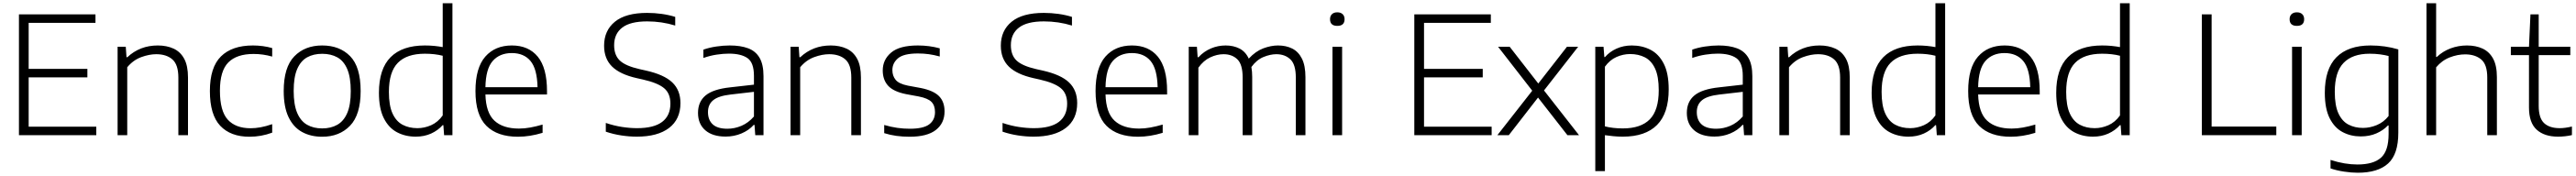

<svg xmlns="http://www.w3.org/2000/svg" viewBox="-20 -828 15774 1078"><path d="M96 0V-740H564.5V-688H155.5V-406H515V-354H155.5V-52H569.5V0Z M700 0V-541.5H750L754.5 -477.5H759.5Q836.5 -549.5 946 -549.5Q1001 -549.5 1042.8 -530.2Q1084.5 -511 1107.8 -468Q1131 -425 1131 -353.5V0H1072V-352.5Q1072 -432 1035.5 -464Q999 -496 936.5 -496Q893.5 -496 844.5 -478Q795.5 -460 759 -416V0Z M1507.5 9.5Q1391.5 9.5 1328.2 -57.8Q1265 -125 1265 -270.5Q1265 -415.5 1332.8 -482.5Q1400.5 -549.5 1528.5 -549.5Q1558.5 -549.5 1589 -545.5Q1619.5 -541.5 1646.5 -533.5V-481.5Q1618 -489.5 1590 -493.5Q1562 -497.5 1532.5 -497.5Q1429.5 -497.5 1378 -445.8Q1326.5 -394 1326.5 -272.5Q1326.5 -148 1374.5 -95.2Q1422.5 -42.5 1514 -42.5Q1543 -42.5 1575 -48.2Q1607 -54 1646.5 -67.5V-15.5Q1579 9.5 1507.5 9.5Z M1952.5 9.5Q1882 9.5 1829 -19.8Q1776 -49 1746.5 -110.8Q1717 -172.5 1717 -270.5Q1717 -416 1781.8 -482.8Q1846.5 -549.5 1952.5 -549.5Q2059.5 -549.5 2123.8 -483.8Q2188 -418 2188 -270.5Q2188 -125 2123 -57.8Q2058 9.5 1952.5 9.5ZM1952.5 -41.5Q2006 -41.5 2045.2 -63.8Q2084.5 -86 2106 -136Q2127.5 -186 2127.5 -269.5Q2127.5 -354.5 2106 -404.8Q2084.5 -455 2045.2 -476.8Q2006 -498.5 1952.5 -498.5Q1899.5 -498.5 1860.2 -476.8Q1821 -455 1799.5 -405.2Q1778 -355.5 1778 -271.5Q1778 -187 1799.5 -136.5Q1821 -86 1860.2 -63.8Q1899.5 -41.5 1952.5 -41.5Z M2525.5 9Q2461.5 9 2410.5 -18Q2359.5 -45 2329.8 -104.2Q2300 -163.5 2300 -259.5Q2300 -406 2371.5 -477.8Q2443 -549.5 2581 -549.5Q2610.5 -549.5 2638.8 -546.8Q2667 -544 2690.5 -539.5V-808H2750V0H2699L2694.5 -61.5H2690Q2662 -29.5 2619.8 -10.2Q2577.5 9 2525.5 9ZM2536 -43Q2578.5 -43 2619.8 -61.2Q2661 -79.5 2690.5 -121V-486.5Q2642 -499 2581 -499Q2470.5 -499 2415.8 -443.2Q2361 -387.5 2361 -265Q2361 -182 2383 -133.5Q2405 -85 2444.5 -64Q2484 -43 2536 -43Z M3151 9.5Q3025.5 9.5 2958.2 -57Q2891 -123.5 2891 -270.5Q2891 -412.5 2951 -481Q3011 -549.5 3114 -549.5Q3216 -549.5 3272.5 -480.8Q3329 -412 3329 -269.5V-249.5H2952Q2955 -137 3007.2 -88.8Q3059.5 -40.5 3157.5 -40.5Q3191 -40.5 3226.8 -47Q3262.5 -53.5 3302 -65V-14.5Q3224 9.5 3151 9.5ZM3113.5 -503Q3039.5 -503 2996.8 -454.8Q2954 -406.5 2952 -294H3271Q3268.5 -406 3228 -454.5Q3187.5 -503 3113.5 -503Z M3878.5 9Q3833 9 3783.8 1.5Q3734.5 -6 3689 -21.5V-75Q3739 -58 3788 -50.5Q3837 -43 3880 -43Q3983.5 -43 4034 -81.5Q4084.5 -120 4084.5 -193.5Q4084.5 -256 4045.5 -288.2Q4006.5 -320.5 3916 -341L3878 -349.5Q3776 -372.5 3727.2 -420.5Q3678.5 -468.5 3678.5 -548Q3678.5 -641 3744.8 -695Q3811 -749 3942 -749Q3987 -749 4031.5 -742.8Q4076 -736.5 4114 -724.5V-671.5Q4031.5 -697 3942 -697Q3839 -697 3789.5 -659Q3740 -621 3740 -551Q3740 -490 3775 -457Q3810 -424 3896 -404.5L3934 -396Q4046 -371 4096 -323.2Q4146 -275.5 4146 -196.5Q4146 -97.5 4076.2 -44.2Q4006.5 9 3878.5 9Z M4422.5 8.5Q4342.5 8.5 4298 -30.2Q4253.5 -69 4253.5 -136.5Q4253.5 -205 4300 -243.5Q4346.5 -282 4450.5 -293L4596 -309.5V-363Q4596 -444 4556.8 -471.8Q4517.5 -499.5 4442.5 -499.5Q4409 -499.5 4368.2 -493.5Q4327.5 -487.5 4286.5 -473V-524Q4321.5 -536.5 4364.8 -543Q4408 -549.5 4447.5 -549.5Q4514.5 -549.5 4560.5 -532.2Q4606.5 -515 4630.5 -473.8Q4654.5 -432.5 4654.5 -361V0H4604L4599.5 -63H4594.5Q4565.5 -30 4520 -10.8Q4474.5 8.5 4422.5 8.5ZM4314.5 -141.5Q4314.5 -93 4343.8 -66.2Q4373 -39.5 4433.5 -39.5Q4477.5 -39.5 4519.8 -57.5Q4562 -75.5 4596 -114.5V-265.5L4453 -249Q4378.5 -240.5 4346.5 -214.2Q4314.5 -188 4314.5 -141.5Z M4820 0V-541.5H4870L4874.5 -477.5H4879.5Q4956.5 -549.5 5066 -549.5Q5121 -549.5 5162.8 -530.2Q5204.5 -511 5227.8 -468Q5251 -425 5251 -353.5V0H5192V-352.5Q5192 -432 5155.5 -464Q5119 -496 5056.5 -496Q5013.5 -496 4964.5 -478Q4915.5 -460 4879 -416V0Z M5549 9.5Q5506.5 9.5 5468.2 4.2Q5430 -1 5393.5 -12.5V-62.5Q5436.5 -50 5474 -44.8Q5511.5 -39.5 5550.5 -39.5Q5633 -39.5 5668.8 -66.2Q5704.5 -93 5704.5 -141.5Q5704.5 -182 5682.8 -204Q5661 -226 5605.5 -237L5527 -251.5Q5450 -267 5417.2 -303.2Q5384.5 -339.5 5384.5 -396.5Q5384.5 -462.5 5436 -506Q5487.5 -549.5 5599.5 -549.5Q5669.5 -549.5 5733.5 -532V-482Q5697.5 -492 5666 -496.2Q5634.5 -500.5 5600 -500.5Q5513 -500.5 5478.2 -471.2Q5443.5 -442 5443.5 -398.5Q5443.5 -363.5 5463.5 -339Q5483.5 -314.5 5538.5 -303.5L5617 -289Q5695 -273.5 5729 -239.2Q5763 -205 5763 -145.5Q5763 -74 5710 -32.2Q5657 9.5 5549 9.5Z M6307.5 9Q6262 9 6212.8 1.5Q6163.5 -6 6118 -21.5V-75Q6168 -58 6217 -50.5Q6266 -43 6309 -43Q6412.5 -43 6463 -81.5Q6513.5 -120 6513.5 -193.5Q6513.5 -256 6474.5 -288.2Q6435.5 -320.5 6345 -341L6307 -349.5Q6205 -372.5 6156.2 -420.5Q6107.5 -468.5 6107.5 -548Q6107.5 -641 6173.8 -695Q6240 -749 6371 -749Q6416 -749 6460.5 -742.8Q6505 -736.5 6543 -724.5V-671.5Q6460.5 -697 6371 -697Q6268 -697 6218.5 -659Q6169 -621 6169 -551Q6169 -490 6204 -457Q6239 -424 6325 -404.5L6363 -396Q6475 -371 6525 -323.2Q6575 -275.5 6575 -196.5Q6575 -97.5 6505.2 -44.2Q6435.5 9 6307.5 9Z M6947.5 9.5Q6822 9.5 6754.8 -57Q6687.5 -123.5 6687.5 -270.5Q6687.5 -412.5 6747.5 -481Q6807.5 -549.5 6910.5 -549.5Q7012.5 -549.5 7069 -480.8Q7125.5 -412 7125.5 -269.5V-249.5H6748.5Q6751.5 -137 6803.8 -88.8Q6856 -40.5 6954 -40.5Q6987.5 -40.5 7023.2 -47Q7059 -53.5 7098.5 -65V-14.5Q7020.5 9.5 6947.5 9.5ZM6910 -503Q6836 -503 6793.2 -454.8Q6750.5 -406.5 6748.5 -294H7067.5Q7065 -406 7024.5 -454.5Q6984 -503 6910 -503Z M7258 0V-541.5H7308L7312.5 -477.5H7317.5Q7350.5 -513 7393.5 -531.2Q7436.5 -549.5 7484 -549.5Q7531.5 -549.5 7568.5 -530.8Q7605.5 -512 7625.5 -469Q7667 -514 7714.2 -531.8Q7761.5 -549.5 7804.5 -549.5Q7854 -549.5 7891.8 -530.5Q7929.5 -511.5 7951 -468.8Q7972.5 -426 7972.5 -355.5V0H7913.5V-353.5Q7913.5 -433 7880.2 -464.5Q7847 -496 7794 -496Q7757.5 -496 7715.5 -478.8Q7673.5 -461.5 7641.5 -417.5Q7646.5 -389.5 7646.5 -356.5V0H7588V-353.5Q7588 -433 7555.8 -464.5Q7523.5 -496 7471 -496Q7431.5 -496 7390 -476.8Q7348.5 -457.5 7317 -413.5V0Z M8138 0V-541.5H8197V0ZM8167.5 -669.5Q8123 -669.5 8123 -710.5Q8123 -730 8134.8 -741.2Q8146.5 -752.5 8167.5 -752.5Q8188.5 -752.5 8200.2 -741.2Q8212 -730 8212 -710.5Q8212 -669.5 8167.5 -669.5Z M8639 0V-740H9107.5V-688H8698.5V-406H9058V-354H8698.5V-52H9112.5V0Z M9147.5 0 9361 -272.5 9152 -541.5H9223L9398 -316.5L9573.5 -541.5H9642L9433 -274L9647.5 0H9576.5L9396.5 -230.5L9217.5 0Z M9747 220V-541.5H9797.5L9802.5 -478.5H9806.5Q9834.5 -511 9877 -530.2Q9919.5 -549.5 9971 -549.5Q10034 -549.5 10085 -523.2Q10136 -497 10166.2 -438Q10196.5 -379 10196.5 -281Q10196.5 -134.5 10125.2 -62.8Q10054 9 9915.5 9Q9886.5 9 9858 6.2Q9829.5 3.5 9806 0V220ZM9915.5 -41.5Q10026 -41.5 10080.8 -97.2Q10135.5 -153 10135.5 -275.5Q10135.5 -360 10113 -408.2Q10090.5 -456.5 10050.8 -476.8Q10011 -497 9960.5 -497Q9918 -497 9877 -479Q9836 -461 9806 -419.5V-54Q9855 -41.5 9915.5 -41.5Z M10476.5 8.5Q10396.5 8.5 10352 -30.2Q10307.5 -69 10307.5 -136.5Q10307.5 -205 10354 -243.5Q10400.5 -282 10504.5 -293L10650 -309.5V-363Q10650 -444 10610.8 -471.8Q10571.5 -499.5 10496.5 -499.5Q10463 -499.5 10422.2 -493.5Q10381.5 -487.5 10340.5 -473V-524Q10375.5 -536.5 10418.8 -543Q10462 -549.5 10501.5 -549.5Q10568.5 -549.5 10614.5 -532.2Q10660.5 -515 10684.5 -473.8Q10708.5 -432.5 10708.5 -361V0H10658L10653.5 -63H10648.5Q10619.5 -30 10574 -10.8Q10528.5 8.5 10476.5 8.5ZM10368.5 -141.5Q10368.5 -93 10397.8 -66.2Q10427 -39.5 10487.5 -39.5Q10531.5 -39.5 10573.8 -57.5Q10616 -75.5 10650 -114.5V-265.5L10507 -249Q10432.5 -240.5 10400.5 -214.2Q10368.5 -188 10368.5 -141.5Z M10874 0V-541.5H10924L10928.5 -477.5H10933.5Q11010.5 -549.5 11120 -549.5Q11175 -549.5 11216.8 -530.2Q11258.5 -511 11281.8 -468Q11305 -425 11305 -353.5V0H11246V-352.5Q11246 -432 11209.5 -464Q11173 -496 11110.5 -496Q11067.5 -496 11018.5 -478Q10969.5 -460 10933 -416V0Z M11664.5 9Q11600.5 9 11549.5 -18Q11498.5 -45 11468.8 -104.2Q11439 -163.5 11439 -259.5Q11439 -406 11510.5 -477.8Q11582 -549.5 11720 -549.5Q11749.5 -549.5 11777.8 -546.8Q11806 -544 11829.5 -539.5V-808H11889V0H11838L11833.5 -61.5H11829Q11801 -29.5 11758.8 -10.2Q11716.5 9 11664.5 9ZM11675 -43Q11717.5 -43 11758.8 -61.2Q11800 -79.5 11829.5 -121V-486.5Q11781 -499 11720 -499Q11609.5 -499 11554.8 -443.2Q11500 -387.5 11500 -265Q11500 -182 11522 -133.5Q11544 -85 11583.5 -64Q11623 -43 11675 -43Z M12290 9.5Q12164.5 9.5 12097.2 -57Q12030 -123.5 12030 -270.5Q12030 -412.5 12090 -481Q12150 -549.5 12253 -549.5Q12355 -549.5 12411.5 -480.8Q12468 -412 12468 -269.5V-249.5H12091Q12094 -137 12146.2 -88.8Q12198.5 -40.5 12296.5 -40.5Q12330 -40.5 12365.8 -47Q12401.5 -53.5 12441 -65V-14.5Q12363 9.5 12290 9.5ZM12252.5 -503Q12178.5 -503 12135.8 -454.8Q12093 -406.5 12091 -294H12410Q12407.5 -406 12367 -454.5Q12326.5 -503 12252.5 -503Z M12794.5 9Q12730.5 9 12679.5 -18Q12628.5 -45 12598.8 -104.2Q12569 -163.5 12569 -259.5Q12569 -406 12640.5 -477.8Q12712 -549.5 12850 -549.5Q12879.5 -549.5 12907.8 -546.8Q12936 -544 12959.5 -539.5V-808H13019V0H12968L12963.5 -61.5H12959Q12931 -29.5 12888.8 -10.2Q12846.5 9 12794.5 9ZM12805 -43Q12847.5 -43 12888.8 -61.2Q12930 -79.5 12959.5 -121V-486.5Q12911 -499 12850 -499Q12739.5 -499 12684.8 -443.2Q12630 -387.5 12630 -265Q12630 -182 12652 -133.5Q12674 -85 12713.5 -64Q12753 -43 12805 -43Z M13460.5 0V-740H13520.5V-53H13916.5V0Z M14013 0V-541.5H14072V0ZM14042.5 -669.5Q13998 -669.5 13998 -710.5Q13998 -730 14009.8 -741.2Q14021.5 -752.5 14042.5 -752.5Q14063.5 -752.5 14075.2 -741.2Q14087 -730 14087 -710.5Q14087 -669.5 14042.5 -669.5Z M14415 230Q14377 230 14331.8 223.2Q14286.5 216.5 14248.5 203.5V151.5Q14293.5 166 14334.5 172.8Q14375.5 179.5 14413 179.5Q14511 179.5 14557.5 137.8Q14604 96 14604 -7V-59.5H14600Q14571.5 -29.5 14529.2 -11Q14487 7.5 14433.5 7.5Q14372.5 7.5 14322.8 -18.8Q14273 -45 14243.2 -103.8Q14213.5 -162.5 14213.5 -259.5Q14213.5 -405.5 14284.8 -477.5Q14356 -549.5 14493.5 -549.5Q14582.5 -549.5 14663.5 -525.5V-15Q14663.5 116.5 14601.2 173.2Q14539 230 14415 230ZM14447 -44.5Q14490 -44.5 14532 -62Q14574 -79.5 14604 -117.5V-485Q14581.5 -491 14551.8 -495Q14522 -499 14488 -499Q14383 -499 14328.8 -443.2Q14274.5 -387.5 14274.5 -265.5Q14274.5 -181.5 14297 -133.2Q14319.5 -85 14358.5 -64.8Q14397.5 -44.5 14447 -44.5Z M14836 0V-808H14895V-479H14899Q14936 -514 14983.8 -531.8Q15031.5 -549.5 15084 -549.5Q15138 -549.5 15179.2 -530.5Q15220.5 -511.5 15243.8 -469Q15267 -426.5 15267 -355.5V0H15208V-353.5Q15208 -433 15170.8 -464Q15133.5 -495 15072.5 -495Q15026.5 -495 14978.5 -476.5Q14930.5 -458 14895 -415.5V0Z M15641.5 9Q15557.5 9 15510.5 -33.8Q15463.5 -76.5 15463.5 -169.5V-490.5H15352.5V-541.5H15463.5L15472.5 -740H15523V-541.5H15716.5V-490.5H15523V-180Q15523 -105 15556 -74Q15589 -43 15652 -43Q15684 -43 15726.5 -53V-0.5Q15684 9 15641.5 9Z"/></svg>

Font: Encode Sans Semi Expanded Light
Style: Regular
Weight: 300
Width: 6
Designer: Multiple Designers
Foundry: Impallari Type
Version: Version 3.000; ttfautohint (v1.8.3) -l 8 -r 50 -G 200 -x 14 